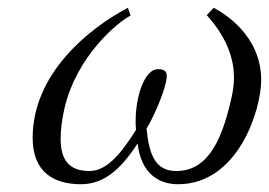

<svg xmlns="http://www.w3.org/2000/svg" viewBox="-20 -462 692 494"><path d="M652 -256C652 -370 558 -427 530 -442L512 -423C568 -361 582 -305 582 -262C582 -243 579 -226 576 -212C554 -115 521 -22 434 -22C381 -22 364 -61 357 -131C378 -165 409 -239 409 -266C409 -278 404 -284 386 -284C352 -284 329 -214 329 -151C329 -143 329 -136 330 -128C286 -57 250 -22 210 -22C160 -22 136 -48 136 -105C136 -126 139 -153 146 -184C178 -319 283 -405 316 -422L309 -442C207 -388 64 -272 64 -107C64 -18 120 12 188 12C241 12 286 -18 334 -93C343 -14 390 12 438 12C593 12 652 -180 652 -256Z"/></svg>

Font: Libertinus Serif
Style: Italic
Weight: 400
Italic angle: -12°
Designer: Philipp H. Poll, Khaled Hosny
Foundry: Caleb Maclennan
Version: Version 7.050;RELEASE